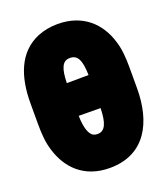

<svg xmlns="http://www.w3.org/2000/svg" viewBox="-146 -860 880 1010"><g transform="rotate(-20 294.5 -355.0)"><path d="M572 -297V-415C572 -470 568 -520 554 -563C521 -673 437 -758 294 -758C254 -758 217 -751 182 -737C62 -687 18 -564 18 -415V-297C18 -242 22 -192 36 -149C69 -39 151 48 295 48C496 48 572 -111 572 -297ZM356 -265C354 -181 337 -142 295 -142C285 -142 278 -144 272 -147C250 -159 235 -198 234 -266ZM294 -568C337 -568 354 -534 356 -450L234 -449C236 -532 252 -568 294 -568Z"/></g></svg>

Font: Asimov Print
Style: E
Weight: 500
Designer: Google
Version: Version 2.000980; 2014